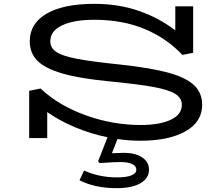

<svg xmlns="http://www.w3.org/2000/svg" viewBox="-20 -719 1161 1000"><path d="M592 5 563 79Q603 77 626 77Q684 77 720 100.5Q756 124 756 165Q756 209 712 235Q668 261 587 261Q476 261 394 220L418 169Q451 185 496 195Q541 205 590 205Q638 205 664 194.5Q690 184 690 165Q690 146 668.5 135.5Q647 125 608 125Q573 125 521 129L498 130L491 121L540 -4Q453 -22 372.5 -55.5Q292 -89 226 -135V0H132V-246L191 -258Q286 -169 426.5 -118.5Q567 -68 712 -68Q811 -68 869 -95Q927 -122 927 -173Q927 -209 892 -230.5Q857 -252 777 -266.5Q697 -281 542 -296Q391 -311 302.5 -337Q214 -363 174.5 -403Q135 -443 135 -504Q135 -597 223 -648Q311 -699 472 -699Q597 -699 702.5 -662.5Q808 -626 893 -561V-686H986V-444L930 -433Q847 -521 732 -568.5Q617 -616 471 -616Q365 -616 303.5 -587Q242 -558 242 -504Q242 -469 274 -448Q306 -427 382 -412.5Q458 -398 604 -383Q762 -366 854.5 -341Q947 -316 990 -276Q1033 -236 1033 -173Q1033 -84 946 -35Q859 14 711 14Q651 14 592 5Z"/></svg>

Font: BioRhyme Expanded
Style: Regular
Weight: 400
Width: 7
Designer: Aoife Mooney
Foundry: Aoife Mooney Type
Version: Version 1.000